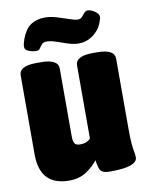

<svg xmlns="http://www.w3.org/2000/svg" viewBox="-82 -774 648 842"><g transform="rotate(-10 241.5 -352.5)"><path d="M159 9Q28 9 28 -130V-482Q28 -524 105 -524H125Q202 -524 202 -482V-181Q202 -159 208 -149Q214 -139 233 -139Q263 -139 279 -157V-482Q279 -524 356 -524H376Q453 -524 453 -482V-172Q453 -123 455.5 -99Q458 -75 460.5 -63.5Q463 -52 463 -41Q463 -24 444 -14.5Q425 -5 397.5 -2Q370 1 344 1Q321 1 310 -4Q299 -9 294.5 -22Q290 -35 286 -59Q268 -34 235.5 -12.5Q203 9 159 9ZM116 -576Q99 -576 81.5 -582.5Q64 -589 64 -603Q64 -610 66.5 -620Q69 -630 72 -638Q88 -680 113.5 -697Q139 -714 176 -714Q201 -714 229 -705.5Q257 -697 281.5 -688.5Q306 -680 317 -680Q330 -680 337 -688Q344 -696 350.5 -704Q357 -712 367 -712Q380 -712 397.5 -700.5Q415 -689 415 -675Q415 -671 413 -664Q411 -657 406 -644Q393 -615 365.5 -595.5Q338 -576 304 -576Q281 -576 255.5 -584.5Q230 -593 206.5 -601Q183 -609 166 -609Q151 -609 144 -601Q137 -593 131.5 -584.5Q126 -576 116 -576Z"/></g></svg>

Font: Asap Condensed Black
Style: Regular
Weight: 900
Width: 3
Designer: Pablo Cosgaya
Foundry: Omnibus-Type
Version: Version 3.001; ttfautohint (v1.8.4.7-5d5b)